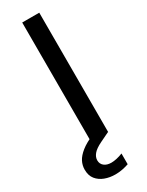

<svg xmlns="http://www.w3.org/2000/svg" viewBox="-260 -735 744 975"><g transform="rotate(-30 111.5 -247.5)"><path d="M74 0V-700H174V0ZM99 205Q66 205 38 194.5Q10 184 -7.5 162.5Q-25 141 -25 106Q-25 81 -13.5 58.5Q-2 36 25.5 14Q53 -8 100 -28L150 -50L174 -1L118 26Q83 43 68.5 60.5Q54 78 54 97Q54 118 69.5 130.5Q85 143 111 143Q125 143 143 139Q161 135 178 128V191Q161 197 140.5 201Q120 205 99 205Z"/></g></svg>

Font: DM Sans 12pt Medium
Style: Regular
Weight: 500
Version: Version 4.004;gftools[0.9.30]